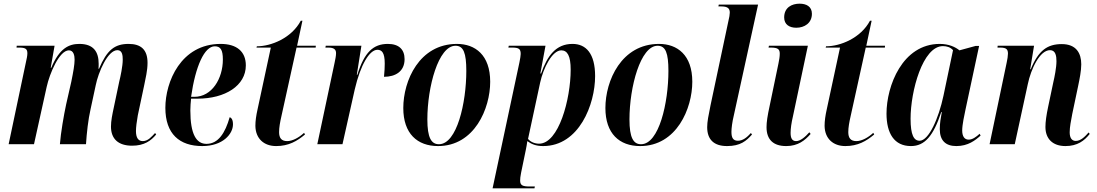

<svg xmlns="http://www.w3.org/2000/svg" viewBox="-20 -785 5971 1045"><path d="M699 8C765 8 802 -19 830 -53L824 -61C805 -41 786 -17 757 -17C732 -17 720 -36 720 -72C720 -92 724 -123 730 -157L765 -322C772 -358 783 -400 783 -443C783 -516 746 -546 680 -546C603 -546 562 -512 519 -411H516C517 -419 517 -429 517 -438C517 -503 489 -546 412 -546C355 -546 303 -522 259 -416H256L277 -536H71L70 -526H84C118 -526 129 -519 129 -495C129 -482 125 -463 121 -446L27 0H165L234 -312C250 -385 303 -511 355 -511C381 -511 386 -482 386 -460C386 -433 379 -394 368 -340L340 -217C327 -156 311 -64 306 0H448C452 -61 460 -135 473 -191L501 -321C515 -391 566 -512 619 -512C646 -512 648 -482 648 -460C648 -425 636 -369 629 -341L600 -203C591 -161 584 -127 584 -96C584 -29 624 8 699 8Z M1081 10C1193 10 1248 -56 1248 -108C1248 -133 1240 -144 1230 -147C1206 -62 1168 -2 1104 -2C1049 -2 1016 -53 1016 -184C1016 -198 1018 -236 1020 -248H1055C1206 -248 1318 -319 1318 -429C1318 -504 1269 -546 1181 -546C964 -546 880 -339 880 -198C880 -56 957 10 1081 10ZM1038 -258H1020C1044 -426 1093 -533 1149 -533C1180 -533 1193 -514 1193 -461C1193 -357 1133 -258 1038 -258Z M1483 10C1551 10 1597 -17 1640 -53L1635 -62C1607 -36 1572 -17 1543 -17C1511 -17 1499 -35 1499 -66C1499 -91 1504 -119 1512 -154L1594 -526H1698L1699 -536H1597L1626 -672H1617C1567 -578 1456 -533 1378 -533L1376 -526H1454L1382 -191C1374 -155 1370 -127 1370 -100C1371 -30 1417 10 1483 10Z M1801 -443 1707 0H1844L1911 -299C1942 -432 1991 -514 2034 -514C2058 -514 2074 -499 2074 -439C2074 -420 2073 -396 2070 -367C2132 -367 2182 -396 2182 -463C2182 -515 2152 -546 2091 -546C2012 -546 1963 -501 1925 -378H1922L1947 -536H1753L1751 -526H1767C1797 -526 1809 -516 1809 -496C1809 -480 1805 -463 1801 -443Z M2364 10C2563 10 2648 -195 2648 -340C2648 -486 2566 -546 2467 -546C2262 -546 2175 -346 2175 -197C2175 -58 2251 10 2364 10ZM2369 0C2327 0 2306 -36 2306 -135C2306 -312 2366 -536 2459 -536C2503 -536 2518 -496 2518 -399C2518 -226 2467 0 2369 0Z M2807 -445 2661 240H2889L2891 230H2864C2826 230 2811 225 2811 198C2811 188 2812 176 2816 156L2841 35C2845 14 2848 1 2850 -17C2872 -1 2896 10 2936 10C3132 10 3219 -217 3219 -371C3219 -493 3170 -546 3096 -546C3006 -546 2959 -482 2925 -385H2921L2949 -536H2749L2747 -526H2768C2806 -526 2814 -517 2814 -491C2814 -482 2811 -465 2807 -445ZM2914 -3C2887 -3 2865 -15 2854 -29L2920 -336C2937 -414 2985 -511 3035 -511C3068 -511 3086 -481 3086 -406C3086 -245 3021 -3 2914 -3Z M3464 10C3663 10 3748 -195 3748 -340C3748 -486 3666 -546 3567 -546C3362 -546 3275 -346 3275 -197C3275 -58 3351 10 3464 10ZM3469 0C3427 0 3406 -36 3406 -135C3406 -312 3466 -536 3559 -536C3603 -536 3618 -496 3618 -399C3618 -226 3567 0 3469 0Z M3937 10C4010 10 4042 -18 4073 -53L4067 -61C4046 -38 4024 -19 3996 -19C3971 -19 3961 -34 3961 -67C3961 -86 3965 -120 3974 -157L4106 -760H3892L3890 -750H3907C3944 -750 3952 -736 3952 -716C3952 -706 3949 -689 3945 -673L3847 -211C3836 -157 3829 -122 3829 -93C3829 -26 3865 10 3937 10Z M4314 -634C4358 -634 4399 -659 4399 -710C4399 -750 4368 -765 4332 -765C4289 -765 4248 -744 4248 -690C4248 -651 4277 -634 4314 -634ZM4259 10C4324 10 4361 -21 4392 -56L4385 -65C4364 -41 4337 -17 4313 -17C4290 -17 4283 -35 4283 -62C4283 -84 4287 -115 4296 -153L4377 -536H4165L4163 -526H4175C4214 -526 4224 -517 4224 -493C4224 -477 4221 -459 4217 -440L4169 -209C4157 -154 4152 -120 4152 -93C4152 -24 4190 10 4259 10Z M4581 10C4649 10 4695 -17 4738 -53L4733 -62C4705 -36 4670 -17 4641 -17C4609 -17 4597 -35 4597 -66C4597 -91 4602 -119 4610 -154L4692 -526H4796L4797 -536H4695L4724 -672H4715C4665 -578 4554 -533 4476 -533L4474 -526H4552L4480 -191C4472 -155 4468 -127 4468 -100C4469 -30 4515 10 4581 10Z M4938 10C5013 10 5060 -45 5103 -175H5106C5100 -142 5095 -115 5095 -82C5095 -19 5128 10 5185 10C5249 10 5288 -21 5317 -47L5312 -57C5292 -39 5273 -25 5252 -25C5230 -25 5217 -42 5217 -75C5217 -106 5229 -161 5235 -189L5309 -535H5290L5202 -511C5180 -529 5144 -546 5095 -546C4891 -546 4805 -316 4805 -167C4805 -59 4847 10 4938 10ZM4985 -19C4954 -19 4936 -50 4936 -139C4936 -289 5002 -534 5112 -534C5133 -534 5153 -528 5167 -512L5115 -264C5089 -141 5035 -19 4985 -19Z M5779 10C5844 10 5882 -19 5911 -56L5905 -64C5887 -44 5864 -18 5835 -18C5814 -18 5802 -34 5802 -65C5802 -94 5809 -127 5816 -165L5848 -317C5856 -355 5865 -400 5865 -435C5865 -495 5838 -545 5759 -545C5681 -545 5632 -511 5590 -408H5587L5608 -536H5410L5409 -526H5424C5459 -526 5466 -515 5466 -493C5466 -481 5463 -462 5459 -444L5366 0H5503L5574 -327C5591 -409 5639 -512 5695 -512C5726 -512 5730 -479 5730 -452C5730 -417 5719 -363 5713 -338L5685 -205C5675 -158 5670 -122 5670 -94C5670 -30 5709 10 5779 10Z"/></svg>

Font: Noto Serif Display Condensed
Style: Bold Italic
Weight: 700
Width: 3
Italic angle: -12°
Designer: Monotype Design Team
Foundry: Monotype Imaging Inc.
Version: Version 2.009